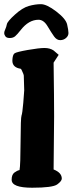

<svg xmlns="http://www.w3.org/2000/svg" viewBox="-26 -880 342 903"><path d="M154.9 -787.1Q109 -786.8 71.7 -739.1Q54.8 -717.5 45.1 -709.4Q35.4 -701.3 20.2 -701.2Q5.1 -701.1 -0.6 -709.1Q-6.3 -717.1 -6.3 -724.2Q-6.4 -731.2 -1.3 -742Q3.7 -752.8 6.3 -766Q8.9 -779.2 44.1 -811.2Q79.3 -843.2 109 -851.7Q138.7 -860.2 166.1 -860.4Q193.4 -860.6 238.6 -826.1Q283.8 -791.5 289.8 -764.7Q295.9 -737.9 296 -724.7Q296.1 -711.5 284.6 -701.4Q273.2 -691.3 257.1 -691.2Q241 -691.1 228.4 -708.5Q215.9 -726 197.6 -756.7Q179.3 -787.3 154.9 -787.1ZM264.6 -40Q264.6 -28.3 243.2 -12.7Q221.7 2.9 125.2 2.9Q28.8 2.9 28.8 -34.2V-35.2Q28.8 -58.6 41.7 -68.4Q54.7 -78.1 65.9 -80.1Q70.3 -102.5 70.8 -214.8Q71.3 -327.1 75.2 -336.4Q79.1 -345.7 83.5 -396.5Q87.9 -449.2 87.9 -455.1L85.9 -523.4Q85.9 -529.8 76.2 -549.8Q73.2 -556.2 71.3 -556.6Q33.2 -562.5 32.2 -592.8V-596.2Q33.2 -622.6 42.5 -629.2Q51.8 -635.7 104.7 -645Q157.7 -654.3 183.3 -654.3Q209 -654.3 226.1 -642.6L250 -622.1L226.1 -585.4Q228.5 -416 228.5 -332L226.1 -83Q264.6 -67.9 264.6 -40Z"/></svg>

Font: Drukaatie burti
Style: Bold
Weight: 700
Version: Version 0.14